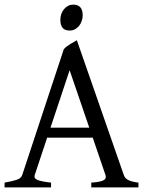

<svg xmlns="http://www.w3.org/2000/svg" viewBox="-20 -819 635 839"><path d="M370.1 -261.2 284.2 -512.2 200.7 -261.2ZM186 -217.3 131.8 -54.2Q127 -39.1 145 -32.2Q163.1 -25.4 203.1 -21V0H0V-21Q33.2 -26.9 52.7 -33.2Q72.3 -39.6 77.1 -54.2L258.8 -604Q270 -616.2 286.6 -626.2Q303.2 -636.2 315.9 -643.1L521 -54.2Q523.4 -47.4 527.8 -42Q532.2 -36.6 539.6 -32.7Q546.9 -28.8 558.1 -25.9Q569.3 -22.9 585 -21V0H378.9V-21Q417 -23.4 431.6 -30.8Q446.3 -38.1 440.9 -54.2L385.3 -217.3ZM341.3 -752.4Q341.3 -738.8 336.9 -726.6Q332.5 -714.4 325 -705.3Q317.4 -696.3 307.1 -690.9Q296.9 -685.5 284.7 -685.5Q262.7 -685.5 253.2 -697.8Q243.7 -710 243.7 -732.4Q243.7 -746.1 248 -758.3Q252.4 -770.5 260.3 -779.5Q268.1 -788.6 278.1 -793.7Q288.1 -798.8 299.8 -798.8Q341.3 -798.8 341.3 -752.4Z"/></svg>

Font: Gentium Plus Am
Style: Regular
Weight: 400
Designer: J. Victor Gaultney, Annie Olsen, Iska Routamaa, Becca Hirsbrunner
Foundry: SIL International
Version: Version 5.000